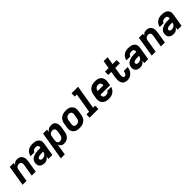

<svg xmlns="http://www.w3.org/2000/svg" viewBox="462 -2611 4692 4692"><g transform="rotate(-45 2808.0 -265.0)"><path d="M5 0H141L197 -339Q201 -363 216 -385Q231 -407 255 -416Q279 -425 304 -425Q324 -425 341 -417Q358 -409 367 -392Q376 -375 377 -355.5Q378 -336 375 -316L322 0H459L508 -298Q514 -333 514 -368Q514 -403 503.5 -435Q493 -467 470.5 -491Q448 -515 416 -526.5Q384 -538 349 -538Q324 -538 299 -531Q274 -524 253.5 -506.5Q233 -489 219 -467L229 -530H92Z M762 8Q791 8 819.5 -1.5Q848 -11 871.5 -32Q895 -53 911 -79L898 0H1035L1090 -335Q1096 -371 1091 -406Q1086 -441 1065.5 -468Q1045 -495 1014.5 -510.5Q984 -526 949.5 -532Q915 -538 878 -538Q839 -538 799 -528.5Q759 -519 724 -494Q689 -469 667 -432.5Q645 -396 637 -356H773Q777 -378 794.5 -395.5Q812 -413 834.5 -419Q857 -425 878 -425Q900 -425 920.5 -418.5Q941 -412 950.5 -393.5Q960 -375 957 -353L953 -329H885Q856 -329 827 -327Q798 -325 769 -318Q740 -311 711.5 -299Q683 -287 658 -268Q633 -249 618.5 -221.5Q604 -194 600 -165Q594 -129 601.5 -94Q609 -59 633.5 -35Q658 -11 692 -1.5Q726 8 762 8ZM803 -105Q785 -105 768.5 -110Q752 -115 743 -129.5Q734 -144 737 -162Q739 -176 750.5 -186.5Q762 -197 775.5 -201.5Q789 -206 802.5 -209Q816 -212 830 -213.5Q844 -215 857.5 -215.5Q871 -216 885 -216H934L933 -213Q929 -183 910.5 -156Q892 -129 862 -117Q832 -105 803 -105Z M1123 205H1259L1308 -92Q1316 -63 1333 -38.5Q1350 -14 1378.5 -3Q1407 8 1439 8Q1469 8 1499.5 0Q1530 -8 1557 -26.5Q1584 -45 1604 -71.5Q1624 -98 1634.5 -127.5Q1645 -157 1650 -188L1668 -298Q1674 -331 1675 -365Q1676 -399 1668.5 -430.5Q1661 -462 1643 -488Q1625 -514 1595 -526Q1565 -538 1531 -538Q1501 -538 1470.5 -530Q1440 -522 1413.5 -502Q1387 -482 1369 -456L1381 -530H1244ZM1400 -105Q1379 -105 1361 -115.5Q1343 -126 1335.5 -145.5Q1328 -165 1328 -186.5Q1328 -208 1331 -229L1349 -339Q1353 -363 1368.5 -385Q1384 -407 1408 -416Q1432 -425 1456 -425Q1477 -425 1495.5 -417.5Q1514 -410 1524.5 -393.5Q1535 -377 1536.5 -357Q1538 -337 1535 -316L1516 -206Q1512 -179 1496.5 -154Q1481 -129 1454 -117Q1427 -105 1400 -105Z M1973 8Q2006 8 2040.5 2Q2075 -4 2107.5 -20Q2140 -36 2166 -62.5Q2192 -89 2206 -121.5Q2220 -154 2226 -188L2244 -298Q2251 -337 2248 -375.5Q2245 -414 2227 -446.5Q2209 -479 2179 -500.5Q2149 -522 2111 -530Q2073 -538 2034 -538Q2001 -538 1966.5 -532Q1932 -526 1899.5 -510Q1867 -494 1841.5 -468Q1816 -442 1801.5 -409Q1787 -376 1781 -343L1763 -233Q1756 -193 1759 -154.5Q1762 -116 1780 -83.5Q1798 -51 1828 -30Q1858 -9 1896 -0.5Q1934 8 1973 8ZM1975 -105Q1954 -105 1935.5 -112.5Q1917 -120 1906.5 -136.5Q1896 -153 1894.5 -173.5Q1893 -194 1897 -214L1915 -324Q1919 -351 1935 -376.5Q1951 -402 1978 -413.5Q2005 -425 2032 -425Q2053 -425 2071.5 -417.5Q2090 -410 2100.5 -393.5Q2111 -377 2112.5 -357Q2114 -337 2111 -316L2092 -206Q2088 -179 2072 -153.5Q2056 -128 2029 -116.5Q2002 -105 1975 -105Z M2324 0H2626V-113H2555L2658 -735H2432V-622H2503L2418 -113H2324Z M2987 8Q3025 8 3063.5 -0.5Q3102 -9 3136.5 -32Q3171 -55 3194.5 -89Q3218 -123 3228 -161H3092Q3086 -140 3067 -126.5Q3048 -113 3027.5 -109Q3007 -105 2987 -105Q2960 -105 2937 -117.5Q2914 -130 2907 -156Q2900 -182 2904 -209H3238L3252 -298Q3259 -337 3256 -375.5Q3253 -414 3235 -446.5Q3217 -479 3187 -500.5Q3157 -522 3119 -530Q3081 -538 3042 -538Q3009 -538 2974.5 -532Q2940 -526 2907.5 -510Q2875 -494 2849.5 -468Q2824 -442 2809.5 -409Q2795 -376 2789 -343L2771 -233Q2764 -193 2767.5 -154Q2771 -115 2789.5 -82.5Q2808 -50 2839.5 -29Q2871 -8 2909 0Q2947 8 2987 8ZM3119 -322H2922L2923 -324Q2927 -351 2943 -376.5Q2959 -402 2986 -413.5Q3013 -425 3040 -425Q3067 -425 3089 -412Q3111 -399 3117.5 -373.5Q3124 -348 3119 -322Z M3621 8Q3654 8 3688 -0.5Q3722 -9 3751.5 -29.5Q3781 -50 3802.5 -79Q3824 -108 3836.5 -140.5Q3849 -173 3854 -206L3856 -217H3720Q3720 -214 3720 -212Q3717 -194 3711.5 -177.5Q3706 -161 3697 -144.5Q3688 -128 3672.5 -116.5Q3657 -105 3640 -105Q3623 -105 3612 -116Q3601 -127 3597 -142.5Q3593 -158 3592 -174Q3591 -190 3592.5 -206.5Q3594 -223 3597 -240L3626 -417H3786V-530H3645L3679 -735H3542L3508 -530H3384V-417H3489L3463 -258Q3457 -220 3456 -182.5Q3455 -145 3463.5 -109.5Q3472 -74 3493.5 -46Q3515 -18 3549 -5Q3583 8 3621 8Z M4074 8Q4103 8 4131.5 -1.5Q4160 -11 4183.5 -32Q4207 -53 4223 -79L4210 0H4347L4402 -335Q4408 -371 4403 -406Q4398 -441 4377.5 -468Q4357 -495 4326.5 -510.5Q4296 -526 4261.5 -532Q4227 -538 4190 -538Q4151 -538 4111 -528.5Q4071 -519 4036 -494Q4001 -469 3979 -432.5Q3957 -396 3949 -356H4085Q4089 -378 4106.5 -395.5Q4124 -413 4146.5 -419Q4169 -425 4190 -425Q4212 -425 4232.5 -418.5Q4253 -412 4262.5 -393.5Q4272 -375 4269 -353L4265 -329H4197Q4168 -329 4139 -327Q4110 -325 4081 -318Q4052 -311 4023.5 -299Q3995 -287 3970 -268Q3945 -249 3930.5 -221.5Q3916 -194 3912 -165Q3906 -129 3913.5 -94Q3921 -59 3945.5 -35Q3970 -11 4004 -1.5Q4038 8 4074 8ZM4115 -105Q4097 -105 4080.5 -110Q4064 -115 4055 -129.5Q4046 -144 4049 -162Q4051 -176 4062.5 -186.5Q4074 -197 4087.5 -201.5Q4101 -206 4114.5 -209Q4128 -212 4142 -213.5Q4156 -215 4169.5 -215.5Q4183 -216 4197 -216H4246L4245 -213Q4241 -183 4222.5 -156Q4204 -129 4174 -117Q4144 -105 4115 -105Z M4469 0H4605L4661 -339Q4665 -363 4680 -385Q4695 -407 4719 -416Q4743 -425 4768 -425Q4788 -425 4805 -417Q4822 -409 4831 -392Q4840 -375 4841 -355.5Q4842 -336 4839 -316L4786 0H4923L4972 -298Q4978 -333 4978 -368Q4978 -403 4967.5 -435Q4957 -467 4934.5 -491Q4912 -515 4880 -526.5Q4848 -538 4813 -538Q4788 -538 4763 -531Q4738 -524 4717.5 -506.5Q4697 -489 4683 -467L4693 -530H4556Z M5226 8Q5255 8 5283.5 -1.5Q5312 -11 5335.5 -32Q5359 -53 5375 -79L5362 0H5499L5554 -335Q5560 -371 5555 -406Q5550 -441 5529.5 -468Q5509 -495 5478.5 -510.5Q5448 -526 5413.5 -532Q5379 -538 5342 -538Q5303 -538 5263 -528.5Q5223 -519 5188 -494Q5153 -469 5131 -432.5Q5109 -396 5101 -356H5237Q5241 -378 5258.5 -395.5Q5276 -413 5298.5 -419Q5321 -425 5342 -425Q5364 -425 5384.5 -418.5Q5405 -412 5414.5 -393.5Q5424 -375 5421 -353L5417 -329H5349Q5320 -329 5291 -327Q5262 -325 5233 -318Q5204 -311 5175.5 -299Q5147 -287 5122 -268Q5097 -249 5082.5 -221.5Q5068 -194 5064 -165Q5058 -129 5065.5 -94Q5073 -59 5097.5 -35Q5122 -11 5156 -1.5Q5190 8 5226 8ZM5267 -105Q5249 -105 5232.5 -110Q5216 -115 5207 -129.5Q5198 -144 5201 -162Q5203 -176 5214.5 -186.5Q5226 -197 5239.5 -201.5Q5253 -206 5266.5 -209Q5280 -212 5294 -213.5Q5308 -215 5321.5 -215.5Q5335 -216 5349 -216H5398L5397 -213Q5393 -183 5374.5 -156Q5356 -129 5326 -117Q5296 -105 5267 -105Z"/></g></svg>

Font: Iosevka Sparkle XBdObl
Style: Regular
Weight: 800
Italic angle: -9°
Designer: Belleve Invis
Foundry: Belleve Invis
Version: Version 4.5.0; ttfautohint (v1.8.3)